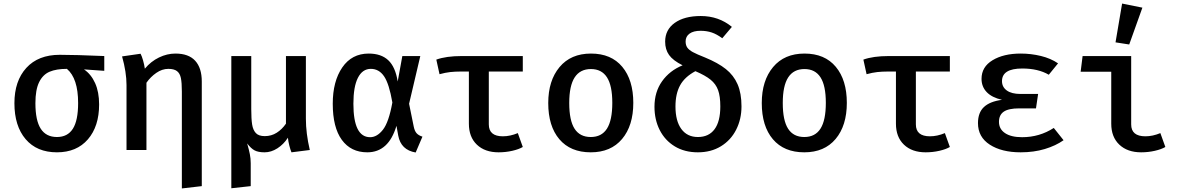

<svg xmlns="http://www.w3.org/2000/svg" viewBox="-20 -843 6640 1079"><path d="M566 -445 452 -453Q492 -426 514.5 -376Q537 -326 537 -256Q537 -133 474 -60Q411 13 300 13Q187 13 124 -61Q61 -135 61 -263Q61 -388 128 -461.5Q195 -535 316 -535Q403 -535 566 -528ZM419 -264Q419 -403 356 -456Q297 -456 259 -440Q221 -424 200 -381.5Q179 -339 179 -263Q179 -166 209 -119.5Q239 -73 300 -73Q360 -73 389.5 -119.5Q419 -166 419 -264Z M1114 -385V203L1002 216V-329Q1002 -378 996.5 -404.5Q991 -431 974.5 -443.5Q958 -456 926 -456Q891 -456 858.5 -433.5Q826 -411 803 -378V0H691V-365Q691 -437 666 -526L770 -541Q777 -528 784 -503.5Q791 -479 794 -457Q828 -498 873.5 -520Q919 -542 966 -542Q1040 -542 1077 -501.5Q1114 -461 1114 -385Z M1699 -176Q1699 -94 1721 0L1618 13Q1612 -1 1606 -24.5Q1600 -48 1598 -69Q1574 -32 1539 -9.5Q1504 13 1467 13Q1431 13 1410.5 2Q1390 -9 1369 -37Q1379 -2 1384 23Q1389 48 1389 74V203L1280 215V-528H1392V-230Q1392 -174 1397 -143Q1402 -112 1418 -95Q1434 -78 1468 -78Q1505 -78 1535 -97Q1565 -116 1587 -148V-528H1699Z M2215 -385 2241 -528H2342L2279 -260L2305 -132Q2310 -107 2321 -94.5Q2332 -82 2354 -75L2316 14Q2233 0 2218 -81L2208 -136Q2164 13 2044 13Q1952 13 1901 -57Q1850 -127 1850 -260Q1850 -386 1903.5 -464Q1957 -542 2052 -542Q2122 -542 2162 -504.5Q2202 -467 2215 -385ZM1966 -260Q1966 -72 2060 -72Q2099 -72 2132 -114Q2165 -156 2185 -267Q2167 -372 2138.5 -414Q2110 -456 2064 -456Q2017 -456 1991.5 -406Q1966 -356 1966 -260Z M2918 -17Q2896 -4 2859 4.5Q2822 13 2782 13Q2705 13 2660 -30Q2615 -73 2615 -148V-441H2570Q2537 -441 2510 -438Q2483 -435 2450 -426L2432 -508Q2487 -528 2575 -528H2918V-441H2727V-144Q2727 -77 2806 -77Q2847 -77 2890 -95Z M3539 -265Q3539 -137 3476 -62Q3413 13 3300 13Q3186 13 3123.5 -60.5Q3061 -134 3061 -264Q3061 -390 3124.5 -466Q3188 -542 3301 -542Q3415 -542 3477 -467.5Q3539 -393 3539 -265ZM3179 -264Q3179 -166 3209 -119.5Q3239 -73 3300 -73Q3361 -73 3391 -120Q3421 -167 3421 -265Q3421 -362 3391 -408.5Q3361 -455 3301 -455Q3240 -455 3209.5 -408Q3179 -361 3179 -264Z M4093 -692 4039 -628Q4008 -651 3979.5 -660.5Q3951 -670 3917 -670Q3877 -670 3855 -654Q3833 -638 3833 -610Q3833 -589 3842.5 -575.5Q3852 -562 3874 -550Q3896 -538 3942 -520Q4015 -490 4059 -455Q4103 -420 4125 -369.5Q4147 -319 4147 -245Q4147 -173 4117 -114Q4087 -55 4031.5 -21Q3976 13 3902 13Q3827 13 3772 -20.5Q3717 -54 3687.5 -112Q3658 -170 3658 -243Q3658 -326 3700.5 -386Q3743 -446 3816 -476Q3762 -503 3740 -534Q3718 -565 3718 -609Q3718 -676 3772 -714.5Q3826 -753 3918 -753Q4019 -753 4093 -692ZM3776 -245Q3776 -163 3809 -118Q3842 -73 3902 -73Q3963 -73 3995.5 -116.5Q4028 -160 4028 -245Q4028 -302 4015.5 -336.5Q4003 -371 3973.5 -395Q3944 -419 3888 -443Q3828 -411 3802 -363.5Q3776 -316 3776 -245Z M4739 -265Q4739 -137 4676 -62Q4613 13 4500 13Q4386 13 4323.5 -60.5Q4261 -134 4261 -264Q4261 -390 4324.5 -466Q4388 -542 4501 -542Q4615 -542 4677 -467.5Q4739 -393 4739 -265ZM4379 -264Q4379 -166 4409 -119.5Q4439 -73 4500 -73Q4561 -73 4591 -120Q4621 -167 4621 -265Q4621 -362 4591 -408.5Q4561 -455 4501 -455Q4440 -455 4409.5 -408Q4379 -361 4379 -264Z M5318 -17Q5296 -4 5259 4.5Q5222 13 5182 13Q5105 13 5060 -30Q5015 -73 5015 -148V-441H4970Q4937 -441 4910 -438Q4883 -435 4850 -426L4832 -508Q4887 -528 4975 -528H5318V-441H5127V-144Q5127 -77 5206 -77Q5247 -77 5290 -95Z M5708 -234Q5648 -234 5621 -215.5Q5594 -197 5594 -158Q5594 -118 5628 -95Q5662 -72 5724 -72Q5822 -72 5902 -124L5957 -55Q5913 -24 5851.5 -5.5Q5790 13 5716 13Q5609 13 5542.5 -30Q5476 -73 5476 -151Q5476 -210 5509.5 -241.5Q5543 -273 5611 -282Q5554 -295 5525 -325.5Q5496 -356 5496 -400Q5496 -467 5558 -504.5Q5620 -542 5716 -542Q5774 -542 5829.5 -528.5Q5885 -515 5926 -487L5874 -423Q5814 -458 5725 -458Q5611 -458 5611 -387Q5611 -354 5638 -334.5Q5665 -315 5715 -315H5814L5802 -234Z M6053 -440 6064 -528H6337V-144Q6337 -77 6417 -77Q6458 -77 6501 -95L6529 -17Q6507 -4 6470 4.5Q6433 13 6393 13Q6316 13 6270.5 -30Q6225 -73 6225 -148V-440ZM6400 -800 6326 -593 6249 -605 6286 -823Z"/></svg>

Font: Fira Mono Medium
Style: Regular
Weight: 500
Designer: Carrois Corporate & Edenspiekermann AG
Foundry: Carrois Corporate GbR & Edenspiekermann AG
Version: Version 3.206